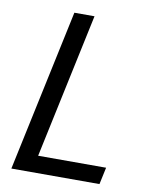

<svg xmlns="http://www.w3.org/2000/svg" viewBox="-78 -723 594 779"><g transform="rotate(10 219.5 -333.5)"><path d="M23 0 165 -667H248L121 -70H401L386 0Z"/></g></svg>

Font: Epunda Sans
Style: Italic
Weight: 400
Italic angle: -12.0243°
Designer: Simon Atzbach
Foundry: typofactur
Version: Version 2.204; ttfautohint (v1.8.4.7-5d5b)